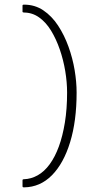

<svg xmlns="http://www.w3.org/2000/svg" viewBox="-20 -722 408 827"><path d="M77 80V55Q77 52 78.5 51Q80 50 83 50Q114 49 142.5 33Q171 17 194 -14.5Q217 -46 233.5 -91Q250 -136 259.5 -194.5Q269 -253 269 -323Q269 -368 261 -416Q253 -464 237.5 -509Q222 -554 200 -590Q178 -626 148.5 -647Q119 -668 83 -668Q81 -668 79 -669Q77 -670 77 -671V-698Q77 -700 78.5 -701Q80 -702 84 -702Q130 -702 166.5 -677.5Q203 -653 230 -612Q257 -571 275 -521Q293 -471 301.5 -420Q310 -369 310 -323Q310 -201 282 -109.5Q254 -18 203.5 33Q153 84 84 85Q80 85 78.5 84Q77 83 77 80Z"/></svg>

Font: Glory ExtraLight
Style: Regular
Weight: 250
Version: Version 1.011